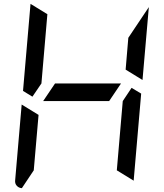

<svg xmlns="http://www.w3.org/2000/svg" viewBox="-20 -981 856 1001"><path d="M205 -454 267 -546H611L549 -454ZM723 -564 635 -618 649 -784 756 -944ZM196 -546 149 -477 100 -507 139 -959V-961L227 -907ZM94 0Q78 -1 67.5 -12.5Q57 -24 59 -41L93 -436L181 -382L156 -93ZM716 -493 677 -41V-39L589 -93L620 -454L666 -523Z"/></svg>

Font: DSEG7 Modern Mini
Style: Italic
Weight: 400
Italic angle: -5°
Designer: Keshikan(Twitter:@keshinomi_88pro)
Version: Version 0.46